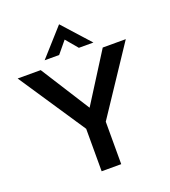

<svg xmlns="http://www.w3.org/2000/svg" viewBox="-160 -1026 1015 1143"><g transform="rotate(-20 347.5 -454.5)"><path d="M193 -737H285L347 -812L410 -737H502L347 -909ZM286 0H410V-269L690 -690H544L348 -380L151 -690H5L286 -269Z"/></g></svg>

Font: FREAK Grotesk
Style: Bold
Weight: 700
Designer: La Scuola Open Source
Foundry: La Scuola Open Source
Version: Version 1.000;PS 1.0;hotconv 1.0.72;makeotf.lib2.5.5900